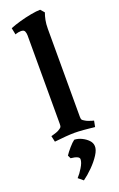

<svg xmlns="http://www.w3.org/2000/svg" viewBox="-186 -765 669 1082"><g transform="rotate(-20 149.0 -224.0)"><path d="M217 -602V-76Q217 -63 219.5 -58Q222 -53 233 -47Q242 -41 254 -36.5Q266 -32 275.5 -29.5Q285 -27 285 -27L278 9Q242 5 211 2.5Q180 0 157 0Q135 0 103.5 2.5Q72 5 37 9L29 -27Q29 -27 38.5 -29.5Q48 -32 61 -36.5Q74 -41 82 -47Q92 -53 94.5 -58Q97 -63 97 -76V-607Q97 -619 92.5 -630.5Q88 -642 70 -642Q62 -642 54 -640.5Q46 -639 40.5 -637Q35 -635 35 -635L27 -675Q51 -685 86 -695Q121 -705 156 -711.5Q191 -718 213 -718L233 -695Q226 -676 221.5 -653.5Q217 -631 217 -602ZM143 36Q166 37 187.5 47.5Q209 58 224 73.5Q239 89 240 108Q242 130 222.5 160.5Q203 191 173.5 220.5Q144 250 116 270L87 246Q105 227 121 200Q139 171 139 151Q139 132 88 127L79 108Q90 91 109.5 68.5Q129 46 143 36Z"/></g></svg>

Font: Buenard
Style: Regular
Weight: 400
Version: Version 2.000